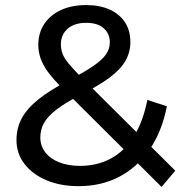

<svg xmlns="http://www.w3.org/2000/svg" viewBox="-20 -726 726 757"><path d="M290 8Q219 8 164 -15Q109 -38 77 -79Q45 -120 45 -174Q45 -221 66 -260Q87 -299 133 -335.5Q179 -372 254 -411Q315 -443 349.5 -467Q384 -491 398.5 -512.5Q413 -534 413 -559Q413 -593 389 -614.5Q365 -636 320 -636Q273 -636 246.5 -612.5Q220 -589 220 -551Q220 -532 226.5 -514.5Q233 -497 250.5 -475.5Q268 -454 301 -421L671 -53L617 11L224 -380Q189 -415 169 -442.5Q149 -470 140 -496Q131 -522 131 -549Q131 -596 154.5 -631.5Q178 -667 220.5 -686.5Q263 -706 320 -706Q373 -706 412 -688.5Q451 -671 472.5 -638.5Q494 -606 494 -560Q494 -520 474.5 -486Q455 -452 412 -420Q369 -388 296 -351Q236 -320 202 -293.5Q168 -267 153.5 -241Q139 -215 139 -184Q139 -151 158.5 -125.5Q178 -100 213.5 -86Q249 -72 296 -72Q363 -72 417 -101Q471 -130 507.5 -188Q544 -246 561 -332L638 -307Q618 -206 569.5 -136Q521 -66 450 -29Q379 8 290 8Z"/></svg>

Font: MOST Montserrat Medium
Style: Regular
Weight: 500
Designer: Julieta Ulanovsky
Foundry: Julieta Ulanovsky
Version: Version 8.000;March 11, 2024;FontCreator 15.0.0.2926 64-bit